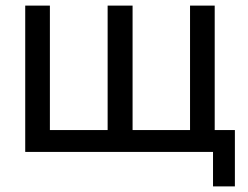

<svg xmlns="http://www.w3.org/2000/svg" viewBox="-20 -542 885 685"><path d="M740 123V0H70V-522H158V-78H364V-522H453V-78H658V-522H746V-78H818V123Z"/></svg>

Font: Rising Sun
Style: Regular
Weight: 400
Designer: Matt McInerney, Pablo Impallari, Rodrigo Fuenzalida (Raleway font), Stephen Hutchings (Greek), Cristiano Sobral (main ch
Foundry: The Rising Sun Project Authors
Version: Version 4.327; ttfautohint (v1.8.4.7-5d5b-dirty)